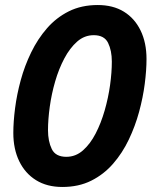

<svg xmlns="http://www.w3.org/2000/svg" viewBox="-20 -729 603 764"><path d="M228 15Q167 15 123.5 -12Q80 -39 56.5 -87.5Q33 -136 33 -200Q33 -244 40 -298.5Q47 -353 62.5 -410Q78 -467 104 -520.5Q130 -574 167 -616.5Q204 -659 254 -684Q304 -709 369 -709Q430 -709 473 -682.5Q516 -656 539.5 -607.5Q563 -559 563 -494Q563 -450 556 -395.5Q549 -341 533.5 -284Q518 -227 492.5 -173.5Q467 -120 430 -77.5Q393 -35 343 -10Q293 15 228 15ZM244 -105Q281 -105 310 -130.5Q339 -156 360.5 -197.5Q382 -239 396.5 -289.5Q411 -340 418 -390.5Q425 -441 425 -484Q425 -528 410 -558.5Q395 -589 353 -589Q316 -589 287 -563.5Q258 -538 236 -496.5Q214 -455 199.5 -405Q185 -355 178 -304Q171 -253 171 -211Q171 -167 186 -136Q201 -105 244 -105Z"/></svg>

Font: Ubuntu Sans Mono
Style: Italic
Weight: 400
Italic angle: -13.5°
Monospace: yes
Designer: Dalton Maag Ltd
Foundry: Dalton Maag Ltd
Version: Version 1.006